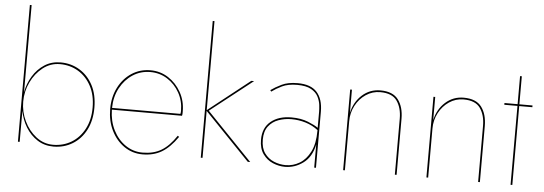

<svg xmlns="http://www.w3.org/2000/svg" viewBox="-50 -930 3091 1091"><g transform="rotate(5 1495.0 -385.0)"><path d="M496 -230Q496 -157 468 -103Q440 -49 391.5 -19.5Q343 10 283 10Q231 10 191 -16Q151 -42 125 -84.5Q99 -127 90 -177V0H80V-780H90V-283Q99 -333 125 -375.5Q151 -418 191 -444Q231 -470 283 -470Q343 -470 391.5 -440.5Q440 -411 468 -357.5Q496 -304 496 -230ZM486 -230Q486 -301 458.5 -352.5Q431 -404 384.5 -432Q338 -460 280 -460Q226 -460 183 -426.5Q140 -393 115 -340.5Q90 -288 90 -230Q90 -172 115 -119.5Q140 -67 183 -33.5Q226 0 280 0Q338 0 384.5 -28Q431 -56 458.5 -108Q486 -160 486 -230Z M791 10Q733 10 686.5 -22Q640 -54 613 -108.5Q586 -163 586 -232Q586 -300 613.5 -354Q641 -408 688.5 -439Q736 -470 796 -470Q852 -470 897.5 -440.5Q943 -411 970.5 -362Q998 -313 998 -254Q998 -250 998 -243Q998 -236 996 -228H596Q597 -163 623 -111.5Q649 -60 693 -30Q737 0 791 0Q853 0 897.5 -26.5Q942 -53 982 -113L990 -107Q947 -45 900.5 -17.5Q854 10 791 10ZM796 -460Q740 -460 695.5 -431Q651 -402 624 -352Q597 -302 596 -238H986Q988 -246 988 -255Q988 -312 962 -358.5Q936 -405 892.5 -432.5Q849 -460 796 -460Z M1371 -460H1387L1145 -270L1405 0H1391L1133 -268V0H1123V-780H1133V-272Z M1489 -409 1483 -417Q1508 -435 1544 -452.5Q1580 -470 1635 -470Q1710 -470 1745 -431Q1780 -392 1780 -320V0H1770V-132Q1755 -60 1707.5 -25Q1660 10 1604 10Q1569 10 1534.5 -4.5Q1500 -19 1477.5 -50.5Q1455 -82 1455 -132Q1455 -200 1499.5 -236.5Q1544 -273 1617 -273Q1672 -273 1712.5 -256.5Q1753 -240 1770 -227V-320Q1770 -334 1767.5 -357Q1765 -380 1753 -404Q1741 -428 1712.5 -444Q1684 -460 1633 -460Q1581 -460 1547 -443.5Q1513 -427 1489 -409ZM1465 -133Q1465 -85 1486 -56Q1507 -27 1539.5 -13.5Q1572 0 1607 0Q1649 0 1686 -22Q1723 -44 1746.5 -90.5Q1770 -137 1770 -210V-214Q1738 -239 1698.5 -251Q1659 -263 1617 -263Q1579 -263 1544 -250.5Q1509 -238 1487 -209.5Q1465 -181 1465 -133Z M2230 -320Q2230 -381 2202.5 -420.5Q2175 -460 2107 -460Q2062 -460 2025 -435Q1988 -410 1966.5 -369Q1945 -328 1945 -280V0H1935V-460H1945V-328Q1959 -391 2003 -430.5Q2047 -470 2107 -470Q2178 -470 2209 -428.5Q2240 -387 2240 -320V0H2230Z M2705 -320Q2705 -381 2677.5 -420.5Q2650 -460 2582 -460Q2537 -460 2500 -435Q2463 -410 2441.5 -369Q2420 -328 2420 -280V0H2410V-460H2420V-328Q2434 -391 2478 -430.5Q2522 -470 2582 -470Q2653 -470 2684 -428.5Q2715 -387 2715 -320V0H2705Z M2815 -460H2890V-620H2900V-460H2975V-450H2900V0H2890V-450H2815Z"/></g></svg>

Font: Jost* Hairline
Style: Regular
Weight: 100
Version: Version 3.7